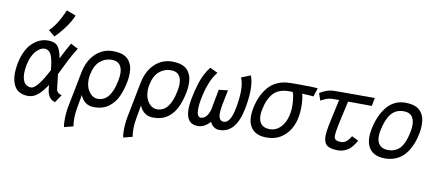

<svg xmlns="http://www.w3.org/2000/svg" viewBox="-82 -1110 3787 1654"><g transform="rotate(10 1811.5 -283.0)"><path d="M263.7 -586.4Q303.2 -625.5 330.3 -670.2Q357.4 -714.8 386.7 -780.3L467.8 -749.5Q446.3 -696.8 406.2 -641.8Q366.2 -586.9 319.3 -540.5ZM125.5 -257.3Q117.7 -215.3 117.7 -183.6Q117.7 -153.3 124.8 -130.9Q131.8 -108.4 141.1 -97.9Q150.4 -87.4 162.4 -81.3Q174.3 -75.2 180.2 -74.2Q186 -73.2 190.9 -73.2H197.3Q248.5 -73.2 340.3 -250Q331.1 -345.2 312.5 -383.8Q293.9 -422.4 252.4 -422.4Q237.3 -422.4 219.5 -412.6Q201.7 -402.8 183.3 -384Q165 -365.2 149.2 -332Q133.3 -298.8 125.5 -257.3ZM405.8 -226.6Q418.9 -113.3 420.9 -99.1Q423.8 -79.1 435.5 -68.8Q447.3 -58.6 468.8 -52.7L422.4 15.6Q358.4 -1 349.6 -87.9Q349.1 -93.3 347.9 -104.2Q346.7 -115.2 345.7 -121.1Q308.1 -62 268.8 -29.3Q229.5 3.4 184.6 3.4Q145 3.4 116.2 -9.8Q87.4 -22.9 70.8 -47.1Q54.2 -71.3 46.4 -101.6Q38.6 -131.8 38.6 -168.9Q38.6 -209.5 47.9 -257.3Q58.1 -309.1 76.4 -350.8Q94.7 -392.6 117.2 -419.4Q139.6 -446.3 166.5 -464.1Q193.4 -481.9 219.5 -489.5Q245.6 -497.1 272.5 -497.1Q331.1 -497.1 356.9 -467.3Q382.8 -437.5 395.5 -362.8Q438 -446.8 471.7 -504.9L536.1 -470.7Q521 -449.2 502.4 -416.5Q483.9 -383.8 470.9 -358.2Q458 -332.5 436.5 -288.8Q415 -245.1 405.8 -226.6Z M602.1 -274.4Q622.6 -380.9 687 -442.4Q751.5 -503.9 839.4 -503.9Q909.7 -503.9 948.7 -479.7Q987.8 -455.6 1004.4 -405.8Q1013.2 -379.4 1013.2 -339.4Q1013.2 -300.8 1005.9 -265.1Q998.5 -228.5 989 -197Q979.5 -165.5 965.6 -134.8Q951.7 -104 932.4 -80.3Q913.1 -56.6 888.7 -38.1Q864.3 -19.5 831.8 -9.8Q799.3 0 761.2 0H760.3Q713.9 0 683.3 -24.4Q652.8 -48.8 639.6 -85.4L618.2 36.6Q609.9 81.1 609.9 125.5Q609.9 167.5 615.7 193.4L536.1 213.9Q530.8 193.4 530.8 150.4Q530.8 90.8 541.5 34.2ZM926.8 -258.8Q926.8 -260.3 927.7 -263.2Q928.7 -266.1 928.7 -267.6Q934.6 -301.3 934.6 -323.2Q934.6 -372.6 912.1 -400.6Q889.6 -428.7 841.3 -428.7Q783.2 -428.7 738.8 -390.1Q694.3 -351.6 678.2 -268.1Q673.8 -243.7 673.8 -221.7Q673.8 -158.7 705.1 -117.4Q736.3 -76.2 781.7 -76.2Q891.6 -77.6 926.8 -258.8Z M1119.6 -274.4Q1140.1 -380.9 1204.6 -442.4Q1269 -503.9 1356.9 -503.9Q1427.2 -503.9 1466.3 -479.7Q1505.4 -455.6 1522 -405.8Q1530.8 -379.4 1530.8 -339.4Q1530.8 -300.8 1523.4 -265.1Q1516.1 -228.5 1506.6 -197Q1497.1 -165.5 1483.2 -134.8Q1469.2 -104 1450 -80.3Q1430.7 -56.6 1406.2 -38.1Q1381.8 -19.5 1349.4 -9.8Q1316.9 0 1278.8 0H1277.8Q1231.4 0 1200.9 -24.4Q1170.4 -48.8 1157.2 -85.4L1135.7 36.6Q1127.4 81.1 1127.4 125.5Q1127.4 167.5 1133.3 193.4L1053.7 213.9Q1048.3 193.4 1048.3 150.4Q1048.3 90.8 1059.1 34.2ZM1444.3 -258.8Q1444.3 -260.3 1445.3 -263.2Q1446.3 -266.1 1446.3 -267.6Q1452.1 -301.3 1452.1 -323.2Q1452.1 -372.6 1429.7 -400.6Q1407.2 -428.7 1358.9 -428.7Q1300.8 -428.7 1256.3 -390.1Q1211.9 -351.6 1195.8 -268.1Q1191.4 -243.7 1191.4 -221.7Q1191.4 -158.7 1222.7 -117.4Q1253.9 -76.2 1299.3 -76.2Q1409.2 -77.6 1444.3 -258.8Z M1793 -334 1872.6 -343.3Q1867.2 -318.8 1857.4 -269.8Q1847.7 -220.7 1845.7 -210.4Q1844.7 -201.7 1843.8 -197.8Q1837.4 -161.1 1837.4 -139.2Q1837.4 -70.3 1883.8 -70.3Q1941.4 -70.3 1967.3 -205.1Q1983.9 -291 1983.9 -356Q1983.9 -427.2 1963.9 -472.2L2044.4 -504.4Q2064 -456.1 2064 -380.9Q2064 -309.1 2045.9 -215.3Q2003.4 5.9 1857.4 5.9Q1830.6 5.9 1809.3 -9.3Q1788.1 -24.4 1775.9 -50.8Q1725.1 4.9 1669.9 4.9Q1565.4 4.9 1565.4 -126.5Q1565.4 -165.5 1575.2 -216.8Q1583 -256.8 1590.1 -286.1Q1597.2 -315.4 1610.6 -357.9Q1624 -400.4 1643.6 -438.5Q1663.1 -476.6 1688.5 -508.3L1756.8 -476.1Q1689 -394.5 1656.7 -228.5Q1647 -176.3 1647 -142.1Q1647 -70.8 1681.2 -70.8Q1734.9 -70.8 1760.3 -156.7Q1761.2 -163.1 1764.2 -179.7Q1790 -317.9 1793 -334Z M2505.4 -425.8Q2512.7 -416 2516.4 -377.4Q2520 -338.9 2520 -309.6Q2520 -219.7 2490.5 -149.9Q2460.9 -80.1 2403.8 -40.3Q2346.7 -0.5 2270 -0.5H2269Q2188.5 -1 2147.2 -43Q2106 -85 2106 -160.6Q2106 -189.9 2112.8 -226.6Q2124 -283.2 2144.3 -329.6Q2164.6 -376 2197 -415Q2229.5 -454.1 2279.1 -476.3Q2328.6 -498.5 2391.1 -499Q2392.1 -499 2417.2 -499.3Q2442.4 -499.5 2463.4 -499.5Q2601.6 -499.5 2630.9 -494.1L2606.4 -419.4Q2577.6 -423.8 2505.4 -425.8ZM2421.9 -426.8H2411.1H2391.1Q2302.2 -426.8 2255.6 -376Q2209 -325.2 2190.4 -229Q2185.1 -201.2 2185.1 -179.7Q2185.1 -129.9 2210.2 -103Q2235.4 -76.2 2284.7 -76.2Q2332 -76.2 2368.2 -107.7Q2404.3 -139.2 2422.9 -190.9Q2441.4 -242.7 2441.4 -305.2Q2441.4 -336.4 2436.5 -375.7Q2431.6 -415 2421.9 -426.8Z M2921.4 -498H2981Q2981 -498 3048.8 -498H3120.6H3129.4L3115.7 -426.3L2967.3 -427.2H2908.2Q2894 -368.7 2878.9 -297.4Q2863.8 -226.1 2861.3 -214.8L2857.4 -195.3Q2847.2 -144 2847.2 -121.6Q2847.2 -94.7 2861.1 -84.5Q2875 -74.2 2910.2 -74.2Q2956.5 -74.2 2993.7 -139.6L3052.2 -111.3Q3043.9 -96.7 3039.1 -88.4Q3034.2 -80.1 3018.6 -60.5Q3002.9 -41 2987.8 -29.5Q2972.7 -18.1 2948 -8.3Q2923.3 1.5 2896 1.5Q2825.7 1.5 2796.9 -22.2Q2768.1 -45.9 2768.1 -100.6Q2768.1 -136.7 2779.3 -193.8L2783.7 -214.8Q2788.6 -236.3 2803.2 -306.2Q2817.9 -376 2829.6 -427.7L2764.2 -426.8Q2727.1 -426.3 2670.9 -394L2649.4 -455.6Q2672.9 -473.1 2707.5 -485.4Q2742.2 -497.6 2775.4 -497.6Z M3304.2 -0.5Q3223.6 -1 3182.4 -43Q3141.1 -85 3141.1 -160.6Q3141.1 -189.9 3147.9 -226.6Q3158.7 -282.7 3178.5 -330.6Q3198.2 -378.4 3227.8 -418.2Q3257.3 -458 3300.3 -481Q3343.3 -503.9 3394.5 -503.9Q3464.8 -503.9 3503.9 -479.7Q3543 -455.6 3559.6 -405.8Q3568.4 -379.4 3568.4 -339.4Q3568.4 -300.8 3561 -265.1Q3552.7 -221.7 3539.3 -184.1Q3525.9 -146.5 3504.4 -112.1Q3482.9 -77.6 3455.6 -53.5Q3428.2 -29.3 3389.6 -14.9Q3351.1 -0.5 3305.2 -0.5ZM3408.7 -105Q3459.5 -145.5 3481.9 -258.8Q3482.4 -260.3 3482.9 -263.2Q3483.4 -266.1 3483.9 -267.6Q3489.7 -301.3 3489.7 -323.2Q3489.7 -372.6 3467.3 -400.6Q3444.8 -428.7 3396.5 -428.7Q3324.2 -428.7 3284.2 -377Q3244.1 -325.2 3225.6 -229Q3220.2 -201.2 3220.2 -179.7Q3220.2 -129.9 3245.4 -103Q3270.5 -76.2 3319.8 -76.2Q3347.7 -76.7 3367.4 -83Q3387.2 -89.4 3408.7 -105Z"/></g></svg>

Font: Fantasque Sans Mono
Style: Italic
Weight: 400
Italic angle: -11°
Monospace: yes
Designer: Jany Belluz
Version: Version 1.8.0 ; ttfautohint (v1.8.2)